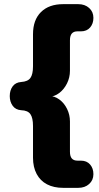

<svg xmlns="http://www.w3.org/2000/svg" viewBox="-20 -725 478 925"><path d="M284 180Q239 180 206.5 163Q174 146 156.5 113Q139 80 139 35V-118Q139 -157 126.5 -175Q114 -193 82 -194Q55 -196 41 -215.5Q27 -235 27 -262Q27 -290 41 -309Q55 -328 82 -330Q114 -332 126.5 -349.5Q139 -367 139 -406V-560Q139 -629 177.5 -667Q216 -705 284 -705H357Q389 -705 409.5 -686.5Q430 -668 430 -639Q430 -611 414 -592.5Q398 -574 370 -574H353Q335 -574 326 -563.5Q317 -553 317 -531V-384Q317 -352 303 -323.5Q289 -295 265.5 -277Q242 -259 215 -259V-263Q242 -263 265.5 -246Q289 -229 303 -200.5Q317 -172 317 -140V6Q317 28 326 38.5Q335 49 354 49H370Q398 49 414 67.5Q430 86 430 114Q430 143 409.5 161.5Q389 180 357 180Z"/></svg>

Font: Nunito ExtraLight Black
Style: Regular
Weight: 900
Version: Version 3.602